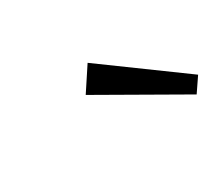

<svg xmlns="http://www.w3.org/2000/svg" viewBox="-41 -857 342 293"><g transform="rotate(-30 130.0 -710.5)"><path d="M123 -773 260 -673 243 -648 96 -732Z"/></g></svg>

Font: Fira Sans Extra Condensed ExtraLight
Style: Italic
Weight: 275
Width: 3
Italic angle: -8°
Designer: Carrois Corporate & Edenspiekermann AG
Foundry: Carrois Corporate GbR & Edenspiekermann AG
Version: Version 4.203